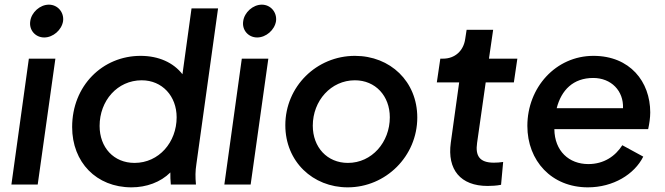

<svg xmlns="http://www.w3.org/2000/svg" viewBox="-20 -793 2856 825"><path d="M29 0H142L218 -541H104ZM110 -702C104 -664 132 -632 170 -632C208 -632 245 -664 251 -702C256 -740 228 -773 190 -773C152 -773 115 -740 110 -702Z M545 12C609 12 670 -10 712 -52C712 -35 712 -19 714 0H822C819 -33 819 -57 824 -89L917 -757H803L764 -474C725 -524 662 -553 584 -553C421 -553 290 -425 290 -247C290 -96 394 12 545 12ZM408 -252C408 -360 484 -448 589 -448C677 -448 739 -380 739 -289C739 -182 663 -93 558 -93C469 -93 408 -159 408 -252Z M944 0H1057L1133 -541H1019ZM1025 -702C1019 -664 1047 -632 1085 -632C1123 -632 1160 -664 1166 -702C1171 -740 1143 -773 1105 -773C1067 -773 1030 -740 1025 -702Z M1474 12C1638 12 1773 -122 1773 -288C1773 -443 1657 -553 1505 -553C1340 -553 1206 -421 1206 -255C1206 -99 1324 12 1474 12ZM1324 -253C1324 -360 1402 -448 1505 -448C1593 -448 1655 -381 1655 -289C1655 -182 1578 -93 1475 -93C1386 -93 1324 -160 1324 -253Z M2075 6C2090 6 2115 5 2133 1L2142 -97C2128 -95 2115 -94 2102 -94C2040 -94 2022 -124 2030 -179L2067 -439H2188L2203 -541H2081L2099 -665H1985L1979 -626C1972 -575 1935 -541 1884 -541H1872L1857 -439H1953L1917 -180C1901 -64 1959 6 2075 6Z M2506 12C2615 12 2706 -44 2744 -120L2654 -169C2624 -122 2575 -88 2508 -88C2425 -88 2363 -144 2362 -238H2765C2770 -260 2774 -287 2774 -310C2774 -442 2687 -553 2530 -553C2368 -553 2246 -417 2246 -252C2246 -102 2350 12 2506 12ZM2372 -328C2392 -406 2443 -458 2529 -458C2606 -458 2660 -403 2657 -328Z"/></svg>

Font: Mluvka SemiBold
Style: Italic
Weight: 600
Italic angle: -8°
Designer: Modified by Jiří Krblich, Original typeface by Gumpita Rahayu
Foundry: Gumpita Rahayu & Jiří Krblich
Version: Version 2.000;Glyphs 3.1.1 (3134)